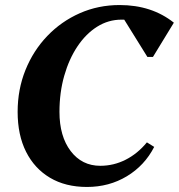

<svg xmlns="http://www.w3.org/2000/svg" viewBox="-20 -726 710 762"><path d="M325 16Q240 16 178.5 -20.5Q117 -57 83.5 -123.5Q50 -190 50 -282Q50 -371 81 -448Q112 -525 167.5 -583Q223 -641 296.5 -673.5Q370 -706 455 -706Q582 -706 670 -636L587 -500H565L473 -648Q468 -648 462 -648Q410 -648 365.5 -620Q321 -592 287.5 -542Q254 -492 235 -425.5Q216 -359 216 -282Q216 -185 260.5 -126.5Q305 -68 378 -68Q431 -68 478.5 -92Q526 -116 563 -161L592 -143Q554 -69 483.5 -26.5Q413 16 325 16Z"/></svg>

Font: Platypi SemiBold
Style: Italic
Weight: 600
Italic angle: -13°
Designer: David Sargent
Foundry: Bolt Cutter Type
Version: Version 1.200; ttfautohint (v1.8.4.7-5d5b)